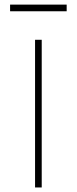

<svg xmlns="http://www.w3.org/2000/svg" viewBox="-20 -825 337 845"><path d="M273.4 -804.7V-775.4H24.4V-804.7ZM163.6 0H134.3V-649.9H163.6Z"/></svg>

Font: Estedad-FD Thin
Style: Regular
Weight: 100
Designer: Amin Abedi
Version: Version 7.3